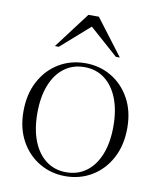

<svg xmlns="http://www.w3.org/2000/svg" viewBox="-82 -783 711 858"><g transform="rotate(10 273.5 -354.0)"><path d="M273.5 -8Q325.5 -8 364.2 -36.5Q403 -65 424.5 -118.5Q446 -172 446 -246.5Q446 -320 424.8 -373.5Q403.5 -427 364.8 -456Q326 -485 273.5 -485Q221.5 -485 182.8 -456.5Q144 -428 122.5 -374.5Q101 -321 101 -246.5Q101 -173 122.2 -119.5Q143.5 -66 182.2 -37Q221 -8 273.5 -8ZM272 10Q208 10 154.8 -21.2Q101.5 -52.5 70 -109.5Q38.5 -166.5 38.5 -243.5Q38.5 -322 69.8 -380.2Q101 -438.5 154.5 -470.8Q208 -503 275 -503Q339.5 -503 392.5 -471.8Q445.5 -440.5 477 -383.5Q508.5 -326.5 508.5 -249.5Q508.5 -171 477 -112.5Q445.5 -54 392 -22Q338.5 10 272 10ZM126 -554.5 249.5 -718H297L421 -554.5H403L260 -681H287.5L144 -554.5Z"/></g></svg>

Font: Newsreader 60pt Light
Style: Regular
Weight: 300
Designer: Hugues Gentile
Foundry: Production Type
Version: Version 1.003